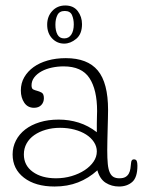

<svg xmlns="http://www.w3.org/2000/svg" viewBox="-20 -669 521 700"><path d="M333 -219Q333 -232 333.5 -244.5Q334 -257 334 -264Q334 -342 306 -384.5Q278 -427 212 -427Q190 -427 169 -422.5Q148 -418 131.5 -409Q115 -400 105 -387Q95 -374 95 -358Q95 -346 101 -343Q107 -340 115 -338Q123 -336 131.5 -331.5Q140 -327 140 -311Q140 -296 130.5 -286Q121 -276 104 -276Q81 -276 68.5 -294.5Q56 -313 56 -339Q56 -366 68.5 -387.5Q81 -409 102.5 -424.5Q124 -440 154 -448.5Q184 -457 220 -457Q299 -457 336.5 -412Q374 -367 374 -268Q374 -256 373.5 -237.5Q373 -219 372.5 -199Q372 -179 371.5 -158.5Q371 -138 371 -122Q371 -91 373 -71Q375 -51 380.5 -39.5Q386 -28 394.5 -23.5Q403 -19 415 -19Q429 -19 437 -23.5Q445 -28 449.5 -36Q454 -44 455.5 -54.5Q457 -65 458 -76Q459 -88 468 -88Q476 -88 478.5 -82Q481 -76 481 -65Q481 -22 462 -5.5Q443 11 414 11Q387 11 365.5 -2.5Q344 -16 335 -48Q303 -19 264.5 -4Q226 11 179 11Q109 11 67.5 -21Q26 -53 26 -106Q26 -133 38 -156.5Q50 -180 72 -197Q94 -214 125 -223.5Q156 -233 194 -233Q232 -233 267 -222Q302 -211 333 -187ZM67 -106Q67 -66 99.5 -42.5Q132 -19 184 -19Q214 -19 241 -27Q268 -35 288.5 -48.5Q309 -62 321 -79.5Q333 -97 333 -117Q333 -135 322.5 -151Q312 -167 294 -178.5Q276 -190 251.5 -196.5Q227 -203 199 -203Q171 -203 147 -196Q123 -189 105 -176.5Q87 -164 77 -146Q67 -128 67 -106ZM279 -581Q279 -545 258 -527.5Q237 -510 214 -510Q188 -510 170 -529Q152 -548 152 -579Q152 -609 170.5 -629Q189 -649 218 -649Q248 -649 263.5 -628.5Q279 -608 279 -581ZM216 -629Q197 -629 189.5 -614.5Q182 -600 182 -579Q182 -557 189.5 -543Q197 -529 214 -529Q231 -529 240 -543Q249 -557 249 -580Q249 -599 242.5 -614Q236 -629 216 -629Z"/></svg>

Font: Life Savers
Style: Regular
Weight: 400
Version: Version 2.001; ttfautohint (v0.93) -l 8 -r 50 -G 200 -x 14 -